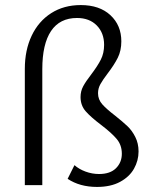

<svg xmlns="http://www.w3.org/2000/svg" viewBox="-20 -731 608 758"><path d="M247 -25 274 -79Q292 -63 318 -53.5Q344 -44 371 -44Q415 -44 438 -67Q461 -90 461 -124Q461 -158 441 -182Q421 -206 379 -238Q338 -269 318 -292Q298 -315 298 -348Q298 -371 308.5 -390.5Q319 -410 340 -437Q365 -470 378 -495.5Q391 -521 391 -554Q391 -601 362 -630.5Q333 -660 284 -660Q216 -660 181.5 -608.5Q147 -557 147 -458V0H78V-459Q78 -533 105 -590Q132 -647 182 -679Q232 -711 299 -711Q373 -711 416 -671Q459 -631 459 -568Q459 -531 445 -503Q431 -475 405 -441Q386 -416 376.5 -399Q367 -382 367 -363Q367 -338 384 -319Q401 -300 435 -274Q465 -250 483 -233Q501 -216 514 -190.5Q527 -165 527 -133Q527 -97 509 -65Q491 -33 454 -13Q417 7 363 7Q295 7 247 -25Z"/></svg>

Font: Ysabeau
Style: Regular
Weight: 400
Designer: Christian Thalmann (Catharsis Fonts)
Version: Version 0.003